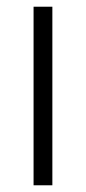

<svg xmlns="http://www.w3.org/2000/svg" viewBox="-20 -552 256 572"><path d="M136 0H80V-532H136Z"/></svg>

Font: Noto Sans Gurmukhi SemiCondensed Light
Style: Regular
Weight: 300
Width: 4
Designer: Jelle Bosma - Monotype Design Team
Foundry: Monotype Imaging Inc.
Version: Version 2.004; ttfautohint (v1.8.4.7-5d5b)